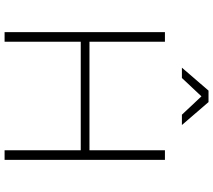

<svg xmlns="http://www.w3.org/2000/svg" viewBox="-66 -863 929 837"><g transform="rotate(90 398.5 -444.5)"><path d="M120 -699H162V-370H635V-699H677V0H635V-332H162V0H120ZM375 -889H425L525 -773H480L388 -871H412L320 -773H275Z"/></g></svg>

Font: Alexandria ExtraLight
Style: Regular
Weight: 250
Designer: Mohamed Gaber
Foundry: Kief Type Foundry
Version: Version 5.100